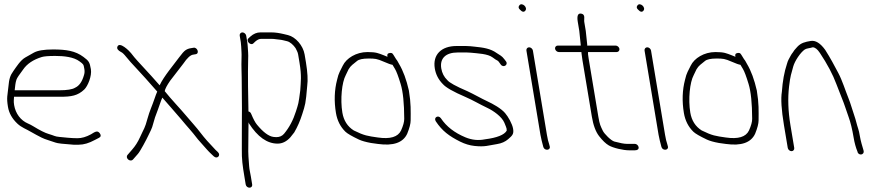

<svg xmlns="http://www.w3.org/2000/svg" viewBox="-20 -694 4068 889"><path d="M48 -276C50.2 -294 51 -310.8 56.4 -325.8C58.9 -333 69.2 -348.4 87 -372C105 -398.4 133.8 -417.8 173.4 -430C184.2 -433.3 204.9 -435 235.6 -435C274.5 -435 321.2 -430.6 348.8 -409.5C365.8 -396.5 366.8 -397.7 370.7 -374C372.4 -364 371.7 -354.3 368.5 -345C360.1 -315.5 346.6 -296.5 328 -288C315.4 -280 290.7 -276 254 -276ZM45 -246H259C310.2 -246 340 -250.8 370.3 -279.7C386.3 -295 406.1 -341.8 400.8 -373.7C395.2 -407.2 390.7 -412.1 366.3 -430.5C329.1 -458.5 286.5 -465 225.5 -465C183.6 -465 153.9 -460 136.4 -450.1C123.4 -442.7 110.5 -435.4 97.7 -428.2C74.6 -415.3 56.3 -385.2 42.5 -366C26.5 -343.7 22.3 -329.4 18.8 -291.5C15.1 -252.3 9.4 -243.6 16.9 -199C21.6 -170.4 36.2 -144.5 60.6 -121.5C79.9 -103.2 102.3 -96.2 123.1 -83.5C139.6 -73.4 154.9 -66.4 172.1 -57.1C187.8 -48.6 219.8 -40.4 237 -33.8C246 -30.3 273.7 -27.1 320 -24H345C367.7 -24 392.4 -31.3 419.3 -46L438.7 -56C447.4 -60.8 448.6 -67.6 442.3 -76.5C431.6 -91.4 420.8 -84.5 401 -72C379 -60 358.3 -54 338.8 -54C308.3 -54 278.5 -57.9 255 -60C232.7 -62 231.9 -66.1 204.8 -73.9C188.7 -78.5 165.1 -90.3 133.8 -109.5C125.6 -114.5 117.6 -118.7 109.7 -122C75.6 -136.4 52 -168.2 45.4 -207.5C42.3 -226.7 44.6 -233.5 45 -246Z M876.2 -473 864.6 -471C854.8 -469.7 846.3 -466.5 839 -461.5C831.8 -456.6 822 -445.6 809.5 -428.5C784.9 -394.8 737.4 -339.3 719.2 -299C703.2 -317.8 668.9 -355.7 616.3 -412.5C607.4 -422.2 597.4 -434.1 586.6 -448.2C579 -458 533.4 -503.7 523.5 -477.7C520.2 -468.9 525.9 -460.7 540.6 -453C546.2 -450.9 554.3 -443.2 564.9 -429.9C575.4 -416.6 591.7 -398.4 613.7 -375.1C635.7 -351.8 667.1 -316.8 708 -270C704.1 -261.3 700 -250.3 695.5 -237C685 -205.4 672.6 -180.5 662.9 -144.7C650.3 -98.2 648.2 -102.7 628 -58.1C618.1 -36.2 606 -17.3 591.8 -1.3C583.7 7.9 576.6 16.1 570.6 23.2C558.1 38.3 583.5 59.4 596.7 43.5C603.7 35.2 611 26.8 618.6 18.5C629.2 7 659.2 -50.1 665.8 -64.5C674.7 -84.2 683.5 -96.6 689.8 -123.1C693.4 -138.5 700.5 -159.5 711 -186C717 -201.1 725.4 -229.5 731.7 -242C749.9 -220.2 801.2 -163.4 819.5 -141C849.7 -104 862.8 -92.6 897 -48L938.2 -1.5C944.4 5.5 951.4 12.7 959.3 20L970 30C985.8 44.7 1004.4 24.7 988.7 10L978 0C948.7 -30.3 926 -56.1 909.9 -77.4C888 -106.3 864.1 -131.5 841.6 -158.5C812.9 -193 774.5 -232.1 742.7 -272C744.4 -282.4 752.8 -298.4 767.7 -320C787.8 -345.6 809.5 -374.4 828.6 -399C846.7 -425.7 862.1 -439.7 874.6 -441L886.2 -443C904.9 -446.2 893.9 -476 876.2 -473Z M1089.9 -529 1094.9 -499C1095.9 -493 1096.5 -486.2 1096.8 -478.5C1097.5 -459.1 1099.2 -447.2 1098.4 -427C1096.7 -384.1 1099.5 -354.5 1099.4 -298.7C1099.2 -238.1 1101 -207.6 1100 -156C1099.3 -119.2 1100.3 -40.6 1099.7 -3.1C1098.9 42.3 1103.1 72.9 1111.5 123L1117.6 160C1119.1 168.8 1126.7 175 1135.1 175C1143.6 175 1149.1 168.8 1147.6 160L1141.5 123C1138.6 105.8 1134.7 91.2 1133.6 75.5C1131.2 42.5 1128.6 20.1 1129.7 -20C1130.8 -59.5 1129.5 -92.4 1130.7 -128C1130.9 -126.7 1131.5 -125 1132.5 -123C1172.6 -60.3 1216.9 -29 1265.2 -29C1287.1 -29 1306.8 -38.7 1324.3 -58C1330.9 -66.7 1337 -74.3 1342.5 -81C1357.4 -106.5 1369.7 -134.6 1379.4 -165.5C1393.3 -209.2 1395.5 -212.2 1402.5 -297C1406.2 -323 1404.2 -359 1396.6 -405L1390.4 -442C1383.5 -483.2 1348.5 -523.1 1313.5 -531.5C1303.1 -534 1303.1 -534 1292.7 -536.5C1275 -540.7 1255.4 -544 1236.4 -544H1185.5C1169.2 -544 1153.9 -537.7 1139.6 -525L1130.9 -517C1116.9 -505 1140.2 -481 1152.9 -493L1162.4 -502C1171.7 -510 1180.4 -514 1188.4 -514H1239.9C1250.5 -514 1262.9 -511.1 1273.5 -510.5C1284.4 -509.9 1298.6 -505.5 1308.1 -503.5C1323.2 -500.4 1339.1 -485.2 1348.6 -471L1355.3 -457.5C1357.8 -452.5 1359.5 -447.3 1360.4 -442L1366.6 -405C1377.4 -340 1372.6 -318.2 1370.2 -275C1362 -210.9 1361.6 -214.5 1350.3 -178.4C1337.7 -138.1 1319.4 -103.7 1295.5 -75C1286.6 -64.3 1274.5 -59 1259.2 -59C1254.5 -59 1250.1 -59.3 1246 -60C1223.9 -63.1 1198.5 -82 1169.9 -116.7C1161.8 -126.4 1153 -142.9 1143.4 -166C1140.9 -172.7 1136.6 -176.7 1130.4 -178C1129 -219 1127.1 -369 1128.9 -414.2C1129.6 -430.7 1129.5 -443.2 1128.8 -451.5C1127.5 -466.2 1127.4 -484.1 1124.9 -499L1119.9 -529C1118.6 -536.9 1110.3 -544 1102.4 -544C1094.5 -544 1088.6 -536.9 1089.9 -529Z M1797.4 -394C1798.4 -392 1802.2 -385.6 1808.9 -374.8C1815.5 -364 1824.3 -340.8 1835.1 -305.1C1846 -269.5 1851.5 -215.6 1851.7 -143.5C1851.8 -129.8 1846.9 -112 1837 -90C1822.8 -59.8 1786.8 -48.9 1728.9 -57.5C1682.8 -64.3 1667.6 -65.5 1618 -90C1589 -108.2 1571.4 -135.8 1565.2 -172.7C1555 -234.3 1562.9 -312.9 1580.9 -346C1585.2 -354 1589.5 -363 1593.9 -373C1604.5 -391.2 1615.9 -397.1 1633 -411.5C1642 -419.2 1659.9 -423 1686.6 -423C1716.1 -423 1725.3 -422.2 1756.5 -408.5C1777 -399.5 1790.6 -394.7 1797.4 -394ZM1774.2 -431C1769.9 -433 1764.2 -435.3 1757.1 -438C1732.5 -447.2 1722.9 -453 1681.6 -453C1629.1 -453 1583.5 -424.3 1567.1 -390L1552.8 -361.5C1548.3 -352.5 1544.3 -340.3 1540.9 -325C1528.2 -276.8 1526.5 -225.4 1535.5 -171C1541.4 -135.8 1556.1 -106.8 1579.5 -84C1588.4 -75.4 1609.2 -63.3 1641.9 -47.8C1654.9 -41.7 1673.5 -36.4 1697.7 -32L1729.9 -27.5C1801.2 -17.5 1846.4 -33.4 1865.5 -75C1876.1 -101.1 1881.4 -121.6 1881.4 -136.5C1881.6 -180.6 1883.4 -213.5 1873.2 -275C1861.9 -325 1846.8 -366 1827.7 -398C1822.8 -406.2 1819.8 -413.8 1814.1 -420L1801.7 -440C1797.2 -449 1789.5 -451.4 1778.6 -447C1773.6 -445 1772.1 -439.7 1774.2 -431Z M1993.2 -377C1997.8 -349.4 2010.1 -325.4 2030.2 -305C2043.8 -289.2 2078.8 -269.2 2135.2 -245C2170.4 -229.9 2197 -213.1 2238.7 -193.3C2263.6 -181.5 2303.5 -154.2 2315.4 -125.6C2321.7 -110.5 2325.1 -101.5 2325.6 -98.5C2326.1 -95.5 2326.3 -92.3 2326.2 -89C2314.8 -69.4 2281.3 -56.1 2225.8 -49C2195.3 -42.7 2165.1 -45.7 2135.3 -58C2084.7 -79 2046.8 -108.3 2021.7 -146C2009.8 -163.8 1985.9 -150.1 1998 -132C2027.4 -87.9 2059.1 -64.1 2110.5 -38.3C2132.6 -27.3 2154.9 -20.6 2177.4 -18.2C2225.8 -13.1 2239.1 -20.2 2281.5 -26.9C2302.2 -30.2 2319.3 -37.7 2332.7 -49.4C2351.7 -66 2359.9 -72.9 2355.8 -97.5C2351.9 -120.8 2333 -153.9 2318.5 -170.6C2299.4 -192.7 2262.3 -213.1 2236.5 -225C2209.4 -237.5 2173.2 -258.4 2143.7 -272C2091.1 -294.5 2060.3 -311.5 2051.2 -323C2036.1 -337.5 2026.8 -355.5 2023.2 -377C2015.4 -424 2044.3 -451 2098.9 -451H2141.9C2147.9 -451 2153.9 -450.7 2160.1 -450C2192.3 -446.5 2238.3 -445.4 2261.1 -428C2270.7 -420.7 2278.4 -415.7 2284.2 -413C2286.4 -411.7 2288.9 -409 2291.6 -405L2298.1 -396C2310.3 -377.6 2335 -393.9 2322.7 -410L2315.1 -420C2303.7 -435.2 2294.7 -438.5 2280.4 -448C2250.6 -469.5 2218.2 -473.7 2176.9 -478L2157.6 -480C2151.1 -480.7 2144.2 -481 2136.9 -481H2093.9C2024.1 -481 1982.5 -441.5 1993.2 -377Z M2417.4 -460 2482.3 -70C2483.8 -61.3 2485.7 -52.4 2488 -43.2C2491.6 -29.5 2491.6 -29.5 2495.8 -13C2502.2 6.1 2531.4 1.7 2525.2 -17L2522.5 -27C2518.8 -37 2515.5 -51.3 2512.3 -70L2447.4 -460C2446.1 -467.9 2437.8 -475 2429.9 -475C2422 -475 2416.1 -467.9 2417.4 -460ZM2385.2 -669.8C2379.2 -662.6 2380.1 -655.7 2387.9 -649C2397.7 -638.3 2405.8 -636.8 2412.2 -644.5C2424.8 -659.7 2397.3 -684.2 2385.2 -669.8Z M2936.8 -13C2935.5 -20.9 2927.3 -28 2919.3 -28H2908.3H2880.9C2869.9 -28 2851.2 -31.5 2824.7 -38.6C2809.3 -42.7 2777.8 -74.5 2771.3 -88.3C2760.8 -110.5 2756.8 -115.6 2750.4 -154L2705.4 -424C2702.8 -439.3 2701.9 -449 2702.6 -453H2835.6C2843.5 -453 2849.4 -460.1 2848.1 -468C2846.7 -475.9 2838.5 -483 2830.6 -483H2698.6C2699.1 -483.7 2699.3 -484.7 2699.1 -486L2692.2 -551L2685.2 -593C2683.2 -605.5 2692.2 -627.5 2670.9 -631C2655.8 -633.4 2650.6 -620.8 2655.2 -593L2662.2 -551L2668.7 -488C2669.2 -485.3 2669.1 -483.7 2668.6 -483H2562.6C2554.6 -483 2548.7 -475.9 2550.1 -468C2551.4 -460.1 2559.6 -453 2567.6 -453H2672.6C2672 -452.3 2671.8 -451.5 2672 -450.5L2676.9 -415L2720.4 -154C2727 -114 2738.3 -83.8 2754.1 -63.5C2770 -43.1 2784.8 -28.9 2798.7 -20.8C2819.1 -8.8 2865.5 2 2893.1 2H2919.1C2931.2 2 2938.6 -2.6 2936.8 -13Z M2964.4 -460 3029.3 -70C3030.8 -61.3 3032.7 -52.4 3035 -43.2C3038.6 -29.5 3038.6 -29.5 3042.8 -13C3049.2 6.1 3078.4 1.7 3072.2 -17L3069.5 -27C3065.8 -37 3062.5 -51.3 3059.3 -70L2994.4 -460C2993.1 -467.9 2984.8 -475 2976.9 -475C2969 -475 2963.1 -467.9 2964.4 -460ZM2932.2 -669.8C2926.2 -662.6 2927.1 -655.7 2934.9 -649C2944.7 -638.3 2952.8 -636.8 2959.2 -644.5C2971.8 -659.7 2944.3 -684.2 2932.2 -669.8Z M3408.4 -394C3409.4 -392 3413.2 -385.6 3419.9 -374.8C3426.5 -364 3435.3 -340.8 3446.1 -305.1C3457 -269.5 3462.5 -215.6 3462.7 -143.5C3462.8 -129.8 3457.9 -112 3448 -90C3433.8 -59.8 3397.8 -48.9 3339.9 -57.5C3293.8 -64.3 3278.6 -65.5 3229 -90C3200 -108.2 3182.4 -135.8 3176.2 -172.7C3166 -234.3 3173.9 -312.9 3191.9 -346C3196.2 -354 3200.5 -363 3204.9 -373C3215.5 -391.2 3226.9 -397.1 3244 -411.5C3253 -419.2 3270.9 -423 3297.6 -423C3327.1 -423 3336.3 -422.2 3367.5 -408.5C3388 -399.5 3401.6 -394.7 3408.4 -394ZM3385.2 -431C3380.9 -433 3375.2 -435.3 3368.1 -438C3343.5 -447.2 3333.9 -453 3292.6 -453C3240.1 -453 3194.5 -424.3 3178.1 -390L3163.8 -361.5C3159.3 -352.5 3155.3 -340.3 3151.9 -325C3139.2 -276.8 3137.5 -225.4 3146.5 -171C3152.4 -135.8 3167.1 -106.8 3190.5 -84C3199.4 -75.4 3220.2 -63.3 3252.9 -47.8C3265.9 -41.7 3284.5 -36.4 3308.7 -32L3340.9 -27.5C3412.2 -17.5 3457.4 -33.4 3476.5 -75C3487.1 -101.1 3492.4 -121.6 3492.4 -136.5C3492.6 -180.6 3494.4 -213.5 3484.2 -275C3472.9 -325 3457.8 -366 3438.7 -398C3433.8 -406.2 3430.8 -413.8 3425.1 -420L3412.7 -440C3408.2 -449 3400.5 -451.4 3389.6 -447C3384.6 -445 3383.1 -439.7 3385.2 -431Z M3657.5 -9 3639.8 -115C3629.2 -179.2 3627.1 -238.9 3633.6 -294.1C3639.5 -343.9 3643.8 -352.8 3652.8 -385.9C3659.8 -411.5 3686.5 -451.7 3706.6 -465C3714.8 -470.5 3731.4 -470.9 3742.9 -475C3753.6 -475 3764.7 -466.3 3776.2 -449C3810.6 -397.4 3836.1 -349.3 3852.6 -304.7C3859.1 -287.2 3866.7 -267.7 3875.4 -246.2C3895.4 -196.5 3889.5 -206.7 3909 -153C3918.2 -127.6 3926.1 -95.6 3932.5 -57C3936.6 -32.3 3942.6 -10.7 3950.3 8C3953.7 28.3 3984.9 24.8 3978.2 2C3972.9 -15.8 3965.2 -40.7 3961.3 -64.2C3958.9 -78.9 3956.3 -90.1 3953.7 -97.7C3946.3 -119.4 3943.9 -135.4 3935.2 -160.2C3925 -189 3919.6 -212 3908.7 -239C3893.6 -276.4 3880 -321.1 3861.8 -355.5C3843.2 -390.5 3825.5 -424.4 3800.9 -463C3778.3 -494.3 3756 -508 3734 -504.4C3707.8 -500 3689.2 -495.7 3671.9 -477.4C3660.9 -465.8 3653.9 -457 3650.9 -451C3647 -446.3 3643.7 -441.3 3640.9 -436C3634.1 -422.9 3628.2 -415.1 3623.7 -398C3611.4 -361.1 3603.6 -318.1 3600.2 -269C3594.9 -237 3598.1 -185.7 3609.8 -115L3627.5 -9C3628.8 -1.1 3637.1 6 3645 6C3652.9 6 3658.8 -1.1 3657.5 -9Z"/></svg>

Font: MewTooHand
Style: Lta
Weight: 400
Designer: Mew Too, Robert Jablonski
Version: Version 0.77